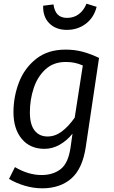

<svg xmlns="http://www.w3.org/2000/svg" viewBox="-20 -807 617 1041"><path d="M517 -493 445 -10Q427 109 366 161.5Q305 214 209 214Q162 214 114.5 200Q67 186 29 163L61 99Q134 142 205 142Q268 142 309.5 109.5Q351 77 363 -11L373 -82Q342 -44 303 -22Q264 0 221 0Q143 0 98 -54Q53 -108 53 -199Q53 -282 82.5 -359.5Q112 -437 175.5 -487.5Q239 -538 335 -538Q385 -538 428 -526.5Q471 -515 517 -493ZM142 -198Q142 -132 167.5 -99.5Q193 -67 238 -67Q279 -67 315 -94Q351 -121 385 -169L429 -452Q406 -462 384.5 -466.5Q363 -471 336 -471Q270 -471 226.5 -431Q183 -391 162.5 -328.5Q142 -266 142 -198ZM214 -776 270 -783Q275 -746 293 -728Q311 -710 344 -710Q380 -710 407 -730Q434 -750 449 -787L504 -770Q489 -711 445 -678Q401 -645 343 -645Q283 -645 247.5 -680.5Q212 -716 214 -776Z"/></svg>

Font: Fira Sans Book
Style: Italic
Weight: 350
Italic angle: -8°
Designer: bBox Type GmbH & Carrois Corporate GbR & Edenspiekermann AG
Foundry: bBox Type GmbH & Carrois Corporate GbR & Edenspiekermann AG
Version: Version 4.301